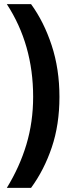

<svg xmlns="http://www.w3.org/2000/svg" viewBox="-20 -749 352 927"><path d="M267 -281Q267 -147 230 -37.5Q193 72 130 158H13Q75 57 107.5 -51.5Q140 -160 140 -282Q140 -534 13 -729H130Q192 -644 229.5 -530Q267 -416 267 -281Z"/></svg>

Font: Noto Sans Lao ExtraCondensed
Style: Bold
Weight: 700
Width: 2
Designer: Monotype Design Team
Foundry: Monotype Imaging Inc.
Version: Version 2.003; ttfautohint (v1.8.4.7-5d5b)